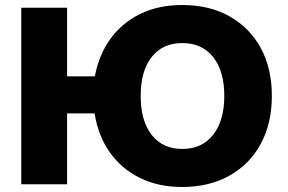

<svg xmlns="http://www.w3.org/2000/svg" viewBox="-20 -736 1152 767"><path d="M708 11Q613 11 539.5 -25Q466 -61 419 -127Q372 -193 358 -283H248V0H65V-705H248V-431H359Q375 -518 422 -582Q469 -646 541.5 -681Q614 -716 708 -716Q816 -716 896.5 -671Q977 -626 1021.5 -544.5Q1066 -463 1066 -353Q1066 -243 1021.5 -161Q977 -79 896 -34Q815 11 708 11ZM708 -141Q787 -141 831.5 -197.5Q876 -254 876 -353Q876 -452 831.5 -508Q787 -564 708 -564Q630 -564 586 -508.5Q542 -453 542 -353Q542 -253 586 -197Q630 -141 708 -141Z"/></svg>

Font: Mulish Black
Style: Regular
Weight: 900
Designer: Vernon Adams
Foundry: Vernon Adams
Version: Version 3.603; ttfautohint (v1.8.3)